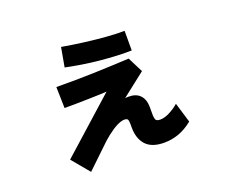

<svg xmlns="http://www.w3.org/2000/svg" viewBox="-115 -806 1229 1048"><g transform="rotate(-20 500.0 -281.5)"><path d="M248 67 163 -35 477 -316Q471 -315 442.5 -314Q414 -313 376 -312Q338 -311 298.5 -310.5Q259 -310 231 -310L228 -433Q350 -432 453 -435.5Q556 -439 652 -444L697 -355L480 -185L492 -166ZM679 54Q607 54 573 17Q539 -20 539 -85V-104Q539 -117 536.5 -128Q534 -139 515 -139Q498 -139 472.5 -126.5Q447 -114 412.5 -87Q378 -60 333 -16L288 -94Q317 -126 354.5 -153.5Q392 -181 432.5 -203Q473 -225 511.5 -237Q550 -249 580 -249Q602 -249 618.5 -243Q635 -237 646.5 -225Q658 -213 664 -195.5Q670 -178 670 -156V-108Q670 -99 673.5 -85.5Q677 -72 701 -72Q727 -72 758 -88.5Q789 -105 810 -124L845 -8Q804 25 763 39.5Q722 54 679 54ZM683 -480Q647 -479 600 -481Q553 -483 501.5 -488Q450 -493 399.5 -501Q349 -509 307 -518L327 -630Q389 -619 455.5 -610.5Q522 -602 582 -597.5Q642 -593 683 -594Z"/></g></svg>

Font: Murecho Thin ExtraBold
Style: Regular
Weight: 800
Version: Version 1.010